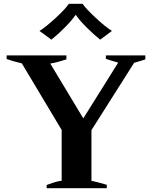

<svg xmlns="http://www.w3.org/2000/svg" viewBox="-20 -992 801 1012"><path d="M188 -829Q222 -850 273.5 -897.5Q325 -945 343 -972H415Q433 -946 484.5 -898Q536 -850 570 -829L508 -783Q475 -809 436.5 -847.5Q398 -886 381 -912H377Q361 -887 323 -848.5Q285 -810 251 -783ZM226 -17Q232 -19 257 -28Q282 -37 305 -39V-307L95 -658Q44 -670 15 -681V-700H330V-679Q278 -662 245 -657L419 -368L603 -662Q563 -673 538 -682V-700H746V-679Q717 -669 687 -661L462 -306V-39Q485 -35 543 -18V0H226Z"/></svg>

Font: Trirong
Style: Bold
Weight: 700
Designer: Katatrad Team
Foundry: CadsonDemak
Version: Version 1.001